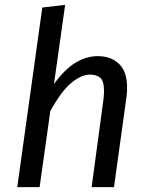

<svg xmlns="http://www.w3.org/2000/svg" viewBox="-20 -770 616 790"><path d="M51 0 154 -739 248 -750 202 -424Q245 -484 290 -511.5Q335 -539 382 -539Q437 -539 470 -507Q503 -475 503 -408Q503 -389 500 -368L449 0H357L404 -348Q406 -362 407 -373.5Q408 -385 408 -395Q408 -436 393 -449.5Q378 -463 350 -463Q315 -463 274 -429.5Q233 -396 187 -313L143 0Z"/></svg>

Font: Yekcdsyqcyvpieeyorgstswgcgt
Style: Regular
Weight: 400
Italic angle: -8°
Designer: Carrois Corporate & Edenspiekermann
Foundry: Carrois Corporate GbR & Edenspiekermann AG
Version: Version 2.001